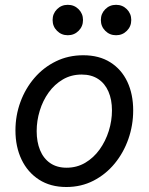

<svg xmlns="http://www.w3.org/2000/svg" viewBox="-20 -749 601 777"><path d="M248.5 7.8Q184.1 7.8 137.9 -22Q91.8 -51.8 67.1 -103.5Q42.5 -155.3 42.5 -221.2Q42.5 -281.2 62.5 -335.9Q82.5 -390.6 119.1 -433.3Q155.8 -476.1 206.1 -500.7Q256.3 -525.4 316.9 -525.4Q381.3 -525.4 426.5 -496.8Q471.7 -468.3 495.4 -418Q519 -367.7 519 -302.2Q519 -242.2 499.5 -186.5Q480 -130.9 444.1 -87.2Q408.2 -43.5 358.4 -17.8Q308.6 7.8 248.5 7.8ZM249.5 -70.3Q291 -70.3 325 -90.3Q358.9 -110.4 383.1 -144Q407.2 -177.7 420.2 -219Q433.1 -260.3 433.1 -302.2Q433.1 -345.7 418.9 -378.4Q404.8 -411.1 377.4 -429.2Q350.1 -447.3 310.5 -447.3Q268.1 -447.3 234.4 -427.5Q200.7 -407.7 177 -374.8Q153.3 -341.8 140.9 -301Q128.4 -260.3 128.4 -218.3Q128.4 -174.8 142.1 -141.4Q155.8 -107.9 182.9 -89.1Q210 -70.3 249.5 -70.3ZM449.7 -606.4Q423.8 -606.4 406 -624.3Q388.2 -642.1 388.2 -668Q388.2 -693.8 406 -711.7Q423.8 -729.5 449.7 -729.5Q475.6 -729.5 493.4 -711.7Q511.2 -693.8 511.2 -668Q511.2 -642.1 493.4 -624.3Q475.6 -606.4 449.7 -606.4ZM254.4 -606.4Q228.5 -606.4 210.7 -624.3Q192.9 -642.1 192.9 -668Q192.9 -693.8 210.7 -711.7Q228.5 -729.5 254.4 -729.5Q280.3 -729.5 298.1 -711.7Q315.9 -693.8 315.9 -668Q315.9 -642.1 298.1 -624.3Q280.3 -606.4 254.4 -606.4Z"/></svg>

Font: Reddit Sans
Style: Italic
Weight: 400
Italic angle: -11.25°
Designer: Stephen Hutchings
Version: Version 1.013